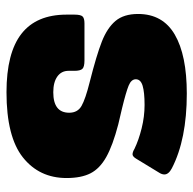

<svg xmlns="http://www.w3.org/2000/svg" viewBox="-22 -558 595 591"><g transform="rotate(90 275.5 -262.5)"><path d="M25 -170V-194Q25 -213 30.5 -219Q36 -225 52 -225H166Q186 -225 192 -218.5Q198 -212 198 -194V-176Q198 -154 215.5 -141.5Q233 -129 264 -129Q327 -129 327 -178Q327 -204 306 -216Q285 -228 233 -241Q150 -262 108 -278.5Q66 -295 44.5 -320.5Q23 -346 23 -390Q23 -466 86.5 -503Q150 -540 268 -540Q409 -540 498 -494Q517 -484 517 -471Q517 -463 511 -454L469 -385Q462 -373 455 -373Q448 -373 438 -379Q411 -392 375 -401Q339 -410 303 -410Q264 -410 244 -404Q224 -398 224 -383Q224 -369 243.5 -361Q263 -353 312 -341Q335 -336 363 -329Q428 -312 463.5 -292Q499 -272 513.5 -243.5Q528 -215 528 -170Q528 -86 464.5 -35.5Q401 15 264 15Q143 15 84 -31Q25 -77 25 -170Z"/></g></svg>

Font: Mitr SemiBold
Style: Regular
Weight: 600
Designer: Thanarat Vachiruckul
Foundry: Cadson Demak
Version: Version 1.002